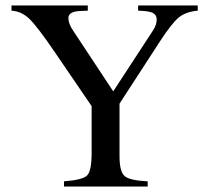

<svg xmlns="http://www.w3.org/2000/svg" viewBox="-20 -682 762 702"><path d="M703 -662V-643Q659 -639 633.5 -618Q608 -597 565 -531L417 -303V-111Q417 -54 436 -38Q455 -22 520 -19V0H214V-19Q282 -24 298.5 -40.5Q315 -57 315 -123V-294L184 -486Q116 -586 87 -613.5Q58 -641 22 -643V-662H301V-643L277 -642Q230 -641 230 -616Q230 -595 248 -569L394 -348L539 -570Q553 -591 553 -612Q552 -629 537.5 -635.5Q523 -642 485 -643V-662Z"/></svg>

Font: STIX MathJax Main
Style: Regular
Weight: 400
Designer: MicroPress Inc., with final additions and corrections provided by Coen Hoffman, Elsevier (retired)
Version: Version 1.1.1